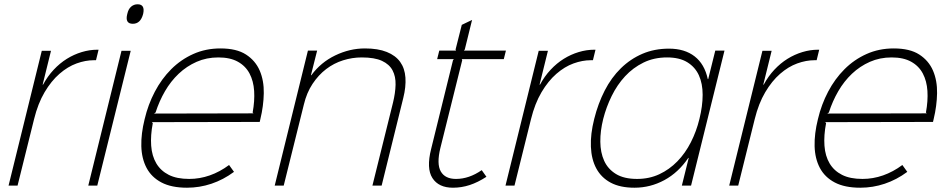

<svg xmlns="http://www.w3.org/2000/svg" viewBox="-20 -866 4424 896"><path d="M428 -585H418Q379 -585 337.5 -570Q296 -555 257.5 -521.5Q219 -488 188 -435.5Q157 -383 139 -310L62 0H20L175 -629H218L179 -471H181Q202 -510 230.5 -540.5Q259 -571 292 -591.5Q325 -612 361.5 -623Q398 -634 434 -634H440Z M622 -846Q658 -846 648 -801Q636 -755 600 -755Q562 -755 574 -801Q579 -824 592 -835Q605 -846 622 -846ZM434 0H392L547 -629H590Z M1192 -297 689 -296 693 -291Q682 -234 685.5 -186Q689 -138 709.5 -103.5Q730 -69 767.5 -50Q805 -31 863 -31Q912 -31 959 -47.5Q1006 -64 1049 -96L1072 -64Q1022 -27 966.5 -8.5Q911 10 853 10Q780 10 733.5 -14.5Q687 -39 664 -82.5Q641 -126 639.5 -184Q638 -242 655 -310Q671 -378 702.5 -438Q734 -498 779 -543Q824 -588 882 -614Q940 -640 1009 -640Q1084 -640 1128 -611.5Q1172 -583 1192 -536.5Q1212 -490 1211 -431Q1210 -372 1195 -310ZM1163 -337 1159 -341Q1169 -395 1166 -441.5Q1163 -488 1144.5 -523Q1126 -558 1090 -578Q1054 -598 999 -598Q944 -598 897.5 -577.5Q851 -557 814 -522Q777 -487 750 -440.5Q723 -394 706 -341L699 -336Z M1862 -409 1761 0H1718L1814 -387Q1825 -432 1826 -470.5Q1827 -509 1812 -537.5Q1797 -566 1762.5 -582Q1728 -598 1668 -598Q1624 -598 1581 -584.5Q1538 -571 1502 -543.5Q1466 -516 1438.5 -474.5Q1411 -433 1398 -378L1304 0H1262L1417 -630H1460L1431 -515H1433Q1477 -575 1544.5 -607.5Q1612 -640 1683 -640Q1744 -640 1785 -623.5Q1826 -607 1847.5 -577Q1869 -547 1872 -504Q1875 -461 1862 -409Z M2250 -41Q2210 -15 2172 -2.5Q2134 10 2094 10Q2027 10 1998 -35Q1969 -80 1992 -171L2094 -585L2098 -590H2020L2030 -630H2108L2106 -635L2135 -750L2183 -773L2149 -635L2145 -630H2341L2331 -590H2135L2137 -585L2035 -175Q2017 -101 2037 -66Q2057 -31 2108 -31Q2169 -31 2228 -72Z M2747 -585H2737Q2698 -585 2656.5 -570Q2615 -555 2576.5 -521.5Q2538 -488 2507 -435.5Q2476 -383 2458 -310L2381 0H2339L2494 -629H2537L2498 -471H2500Q2521 -510 2549.5 -540.5Q2578 -571 2611 -591.5Q2644 -612 2680.5 -623Q2717 -634 2753 -634H2759Z M3205 0H3162L3194 -129H3192Q3146 -61 3080.5 -25.5Q3015 10 2941 10Q2874 10 2830 -13.5Q2786 -37 2763 -79.5Q2740 -122 2737.5 -181Q2735 -240 2753 -311Q2771 -383 2802 -443.5Q2833 -504 2877.5 -547.5Q2922 -591 2978 -615Q3034 -639 3102 -639Q3175 -639 3221.5 -603Q3268 -567 3283 -497H3285L3318 -630H3361ZM3244 -311Q3259 -371 3259 -423.5Q3259 -476 3241.5 -514.5Q3224 -553 3187.5 -575.5Q3151 -598 3093 -598Q3032 -598 2983 -574Q2934 -550 2897 -510Q2860 -470 2834.5 -418Q2809 -366 2795 -311Q2781 -255 2781.5 -204.5Q2782 -154 2799.5 -115.5Q2817 -77 2854.5 -54Q2892 -31 2953 -31Q3010 -31 3057 -53Q3104 -75 3141 -113Q3178 -151 3204 -202Q3230 -253 3244 -311Z M3791 -585H3781Q3742 -585 3700.5 -570Q3659 -555 3620.5 -521.5Q3582 -488 3551 -435.5Q3520 -383 3502 -310L3425 0H3383L3538 -629H3581L3542 -471H3544Q3565 -510 3593.5 -540.5Q3622 -571 3655 -591.5Q3688 -612 3724.5 -623Q3761 -634 3797 -634H3803Z M4334 -297 3831 -296 3835 -291Q3824 -234 3827.5 -186Q3831 -138 3851.5 -103.5Q3872 -69 3909.5 -50Q3947 -31 4005 -31Q4054 -31 4101 -47.5Q4148 -64 4191 -96L4214 -64Q4164 -27 4108.5 -8.5Q4053 10 3995 10Q3922 10 3875.5 -14.5Q3829 -39 3806 -82.5Q3783 -126 3781.5 -184Q3780 -242 3797 -310Q3813 -378 3844.5 -438Q3876 -498 3921 -543Q3966 -588 4024 -614Q4082 -640 4151 -640Q4226 -640 4270 -611.5Q4314 -583 4334 -536.5Q4354 -490 4353 -431Q4352 -372 4337 -310ZM4305 -337 4301 -341Q4311 -395 4308 -441.5Q4305 -488 4286.5 -523Q4268 -558 4232 -578Q4196 -598 4141 -598Q4086 -598 4039.5 -577.5Q3993 -557 3956 -522Q3919 -487 3892 -440.5Q3865 -394 3848 -341L3841 -336Z"/></svg>

Font: TypoPRO Sinkin Sans
Style: 200 X Light Italic
Weight: 200
Italic angle: -112°
Designer: Keith Bates
Foundry: K-Type
Version: Sinkin Sans (version 1.0)  by Keith Bates   •   © 2014   www